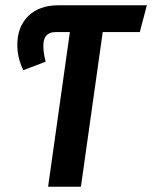

<svg xmlns="http://www.w3.org/2000/svg" viewBox="-20 -711 579 731"><path d="M539.1 -690.9 512.2 -588.9H371.1L288.1 0H163.1L246.1 -588.9H191.9Q145 -588.9 145 -537.1Q145 -508.8 153.8 -476.1L68.8 -443.8Q45.9 -490.7 45.9 -540Q45.9 -608.9 87.6 -649.9Q129.4 -690.9 202.1 -690.9Z"/></svg>

Font: Fira Sans Compressed Medium
Style: Italic
Weight: 500
Width: 3
Italic angle: -8°
Designer: Carrois Corporate & Edenspiekermann AG
Foundry: Carrois Corporate GbR & Edenspiekermann AG
Version: Version 4.203;PS 004.203;hotconv 1.0.88;makeotf.lib2.5.64775